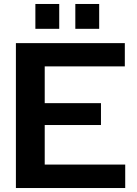

<svg xmlns="http://www.w3.org/2000/svg" viewBox="-20 -946 687 966"><path d="M60 0V-729H608V-612H205V-118H610V0ZM189 -317V-427H488V-317ZM158 -801V-926H278V-801ZM359 -801V-926H479V-801Z"/></svg>

Font: Hubot Sans SemiBold
Style: Regular
Weight: 600
Designer: Deni Anggara
Foundry: GitHub, Inc., Subsidiary of Microsoft Corporation
Version: Version 2.000